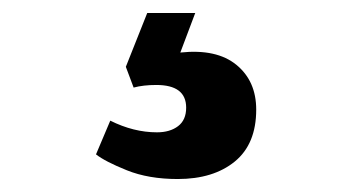

<svg xmlns="http://www.w3.org/2000/svg" viewBox="-20 -33 540 296"><path d="M254 243Q209 243 175.5 229.5Q142 216 128 205L150 153Q186 171 222 171Q242 171 254.5 161.5Q267 152 267 133Q267 98 221 98Q201 98 186 102L174 70L207 -13H281L258 48Q314 42 344.5 67Q375 92 375 136Q375 189 342 216Q309 243 254 243Z"/></svg>

Font: Literata 12pt
Style: Bold
Weight: 700
Designer: Latin by Veronika Burian and Jose Scaglione. Greek by Irene Vlachou. Cyrillic by Vera Evstafieva.
Foundry: TypeTogether
Version: Version 3.002